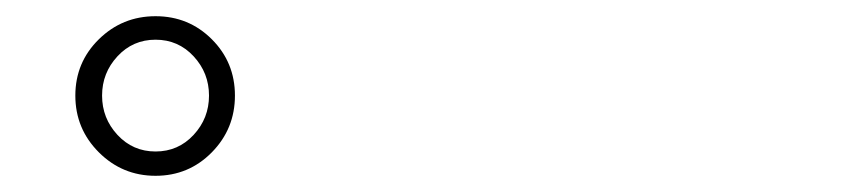

<svg xmlns="http://www.w3.org/2000/svg" viewBox="-20 -852 1040 237"><path d="M270 -734Q270 -693 241.5 -664Q213 -635 172 -635Q131 -635 102 -664Q73 -693 73 -734Q73 -775 102 -803.5Q131 -832 172 -832Q213 -832 241.5 -803.5Q270 -775 270 -734ZM238 -734Q238 -762 219 -782.5Q200 -803 172 -803Q144 -803 125 -782.5Q106 -762 106 -734Q106 -706 125 -685.5Q144 -665 172 -665Q200 -665 219 -685.5Q238 -706 238 -734Z"/></svg>

Font: Zen Kaku Gothic New Light
Style: Regular
Weight: 300
Designer: Yoshimichi Ohira
Foundry: Positype
Version: Version 1.002